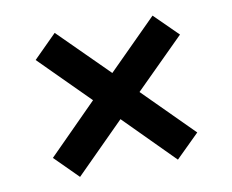

<svg xmlns="http://www.w3.org/2000/svg" viewBox="-60 -666 765 632"><g transform="rotate(-10 322.5 -349.5)"><path d="M82 -185.5 245.1 -349.6 82 -512.7 159.2 -589.8 323.2 -426.8 486.3 -589.8 564.5 -512.7 400.4 -349.6 564.5 -185.5 486.3 -108.4 323.2 -272.5 159.2 -108.4Z"/></g></svg>

Font: WEMIX Pretendard SemiBold
Style: Regular
Weight: 600
Designer: Base glyphs from Inter by Rasmus Andersson; Hangeul glyphs from Noto Sans CJK(Source Han Sans) by Jang Soo-young and Kan
Foundry: Kil Hyung-jin
Version: Version 1.000